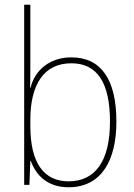

<svg xmlns="http://www.w3.org/2000/svg" viewBox="-20 -780 565 810"><path d="M108 -509V-760H82V0H104L108 -101H110C133 -37 184 10 269 10C408 10 471 -103 471 -267C471 -444 407 -538 281 -538C191 -538 127 -485 109 -410H107C108 -438 108 -481 108 -509ZM281 -513C391 -513 444 -430 444 -267C444 -102 383 -15 269 -15C165 -15 108 -93 108 -248V-274C108 -422 164 -513 281 -513Z"/></svg>

Font: Noto Sans Gujarati UI SemiCondensed Thin
Style: Regular
Weight: 100
Width: 4
Designer: Jelle Bosma - Monotype Design Team, Universal Thirst
Foundry: Monotype Imaging Inc.
Version: Version 2.106